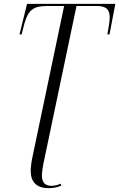

<svg xmlns="http://www.w3.org/2000/svg" viewBox="-20 -734 617 994"><path d="M231 240C252 240 277 237 297 227L294 217C280 223 266 228 246 228C215 228 197 212 197 175C197 156 203 118 209 93L376 -703H479C531 -703 548 -685 548 -643C548 -626 543 -593 536 -556H547L577 -714H120L81 -556H92L106 -611C126 -682 152 -703 224 -703H312L148 79C143 101 139 133 139 150C139 208 169 240 231 240Z"/></svg>

Font: Noto Serif Display Condensed Light
Style: Italic
Weight: 300
Width: 3
Italic angle: -12°
Designer: Monotype Design Team
Foundry: Monotype Imaging Inc.
Version: Version 2.009